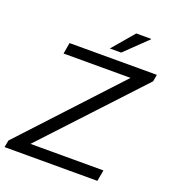

<svg xmlns="http://www.w3.org/2000/svg" viewBox="-172 -983 984 1098"><g transform="rotate(20 320.5 -434.0)"><path d="M355 -735.8 467.8 -868.2H558.1V-865.2L423.8 -735.8ZM-18.1 0 -9.8 -43 523.9 -618.2H116.2L127.9 -686H659.2L651.9 -644L115.2 -67.9H559.1L546.9 0Z"/></g></svg>

Font: Archivo Light
Style: Italic
Weight: 300
Italic angle: -10°
Designer: Hector Gatti
Foundry: Omnibus-Type
Version: Version 2.001